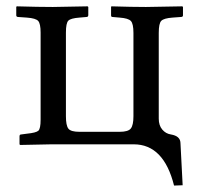

<svg xmlns="http://www.w3.org/2000/svg" viewBox="-20 -451 621 600"><path d="M397 -348.1Q397 -377 388.9 -385.5Q380.9 -394 354 -396L332 -397.9Q327.1 -397.9 327.1 -402.8V-429.2L328.1 -431.2Q394 -429.2 436 -429.2L549.8 -431.2L551.8 -429.2V-402.8Q551.8 -397.9 544.9 -397.9L519 -396Q492.2 -394 484.1 -386Q476.1 -377.9 476.1 -348.1V-80.1Q476.1 -59.1 487.1 -46.1Q498 -33.2 514.2 -30.8Q543 -25.9 543.9 -4.9L550.8 127.9L523.9 128.9Q491.7 0 397.9 0H141.1L43 2L41 0V-24.9Q41 -30.8 45.9 -30.8L64 -33.2Q92.8 -36.1 99.9 -42.5Q106.9 -48.8 106.9 -77.1V-349.1Q106.9 -377 99.4 -385.5Q91.8 -394 64 -396L37.1 -397.9Q31.2 -397.9 30.8 -402.8V-429.2L32.2 -431.2Q101.1 -429.2 145 -429.2L253.9 -431.2L255.9 -429.2V-403.8Q255.9 -397.9 250 -397.9L228 -396Q201.2 -394 193.6 -386.5Q186 -378.9 186 -349.1V-87.9Q186 -59.1 193.6 -49.1Q201.2 -39.1 228 -39.1H354Q380.9 -39.1 388.9 -49.6Q397 -60.1 397 -87.9Z"/></svg>

Font: Linux Libertine Capitals
Style: Small Caps
Weight: 400
Designer: Philipp H. Poll
Foundry: Philipp H. Poll
Version: Version 5.1.3